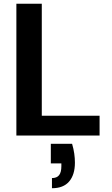

<svg xmlns="http://www.w3.org/2000/svg" viewBox="-20 -720 595 1020"><path d="M67 0V-700H202V-105H509V0ZM256 280V226Q282 226 294 210.5Q306 195 306 163V148H250V44H363Q371 71 374.5 96Q378 121 378 144Q378 208 347.5 244Q317 280 256 280Z"/></svg>

Font: DM Sans 24pt
Style: Bold
Weight: 700
Designer: Colophon Foundry, Jonny Pinhorn
Foundry: Colophon Foundry
Version: Version 4.004;gftools[0.9.30]